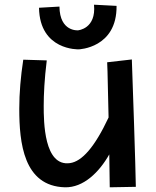

<svg xmlns="http://www.w3.org/2000/svg" viewBox="-20 -762 665 817"><path d="M558 33C558 33 557 -62 541 -509L436 -497C436 -497 438 -469 442 -262C382 -134 328 -75 278 -68C167 -52 166 -245 166 -311C166 -360 169 -425 179 -505L79 -508C68 -436 62 -366 62 -299C62 -155 80 30 256 35C335 37 402 -29 445 -105L447 35ZM380 -742C390 -639 312 -633 312 -633C312 -633 234 -626 233 -734L146 -729C149 -546 315 -552 315 -552C315 -552 478 -557 476 -737Z"/></svg>

Font: McLaren
Style: Regular
Weight: 400
Designer: Astigmatic (AOETI)
Foundry: Astigmatic (AOETI)
Version: Version 1.000